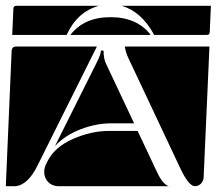

<svg xmlns="http://www.w3.org/2000/svg" viewBox="-20 -650 745 660"><path d="M0 -10 20 -475Q21 -490 35 -490H313L109 -81Q77 -16 35 -10ZM409 -490H700L680 -40Q679 -27 670.5 -18.5Q662 -10 650 -10Q629 -10 600 -71L421 -451Q412 -470 409 -490ZM132 -59Q132 -73 139 -87L143 -95Q167 -144 230 -172Q293 -200 356 -200H453L520 -58Q539 -17 560 -10H177Q156 -12 144 -26Q132 -40 132 -59ZM169 -148 312 -434Q327 -464 327 -476H336Q336 -449 344 -432L441 -226H361Q311 -226 258 -206Q205 -186 169 -148ZM22 -530 26 -620Q26 -630 36 -630H320Q246 -610 209 -530ZM398 -630H705L701 -540Q701 -530 691 -530H510Q466 -611 398 -630ZM222 -530Q269 -591 360 -591Q451 -591 498 -530Z"/></svg>

Font: PrimecolorB
Style: Medium
Weight: 500
Designer: gluk
Foundry: gluk
Version: Version 0.672